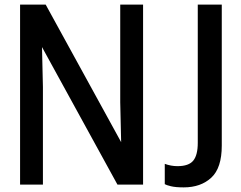

<svg xmlns="http://www.w3.org/2000/svg" viewBox="-20 -800 1043 832"><path d="M776 12Q741 12 720.5 7Q700 2 694 -2V-90Q721 -80 749 -80Q798 -80 817.5 -104Q837 -128 837 -181V-780H941V-169Q941 -72 895.5 -30Q850 12 776 12ZM600 0H489L162 -596L166 -423V0H67V-780H178L505 -184L501 -357V-780H600Z"/></svg>

Font: Tanohe Sans Medium
Style: Regular
Weight: 500
Designer: Village Type and Design LLC
Foundry: Cooper Hewitt Smithsonian Design Museum
Version: Version 1.00;September 29, 2021;FontCreator 13.0.0.2655 64-b